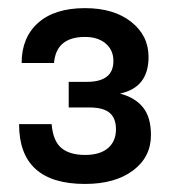

<svg xmlns="http://www.w3.org/2000/svg" viewBox="-20 -938 418 472"><path d="M189 -485.8Q26.9 -485.8 26.9 -632.8H106.9Q110.4 -591.3 130.9 -574.2Q151.4 -557.1 189 -557.1Q226.1 -557.1 245.6 -574Q265.1 -590.8 265.1 -620.1Q265.1 -647.5 249.5 -660.6Q233.9 -673.8 200.2 -673.8H148.9V-736.8H193.8Q258.8 -736.8 258.8 -788.1Q258.8 -814.9 239.7 -831.1Q220.7 -847.2 189 -847.2Q118.2 -847.2 112.8 -783.2H33.2Q33.2 -845.7 73.7 -881.8Q114.3 -918 189 -918Q259.8 -918 302.5 -884.3Q345.2 -850.6 345.2 -797.9Q345.2 -722.7 274.9 -708Q312 -698.2 331.5 -674.1Q351.1 -649.9 351.1 -606Q351.1 -551.8 306.9 -518.8Q262.7 -485.8 189 -485.8Z"/></svg>

Font: Creato Display
Style: Bold
Weight: 700
Version: Version 1.000